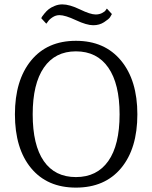

<svg xmlns="http://www.w3.org/2000/svg" viewBox="-20 -845 694 875"><path d="M467 -806 490 -781Q487 -775 481.5 -766.5Q476 -758 454.5 -744Q433 -730 405 -730Q375 -730 326 -753Q277 -776 251 -776Q234 -776 219 -766Q204 -756 198 -746L191 -737L168 -762Q169 -765 171.5 -769Q174 -773 183 -784Q192 -795 202 -803Q212 -811 229 -818Q246 -825 264 -825Q297 -825 344.5 -802Q392 -779 416 -779Q432 -779 445 -785.5Q458 -792 462 -799ZM525 -324Q525 -463 473.5 -537Q422 -611 326 -611Q231 -611 180 -537Q129 -463 129 -324Q129 -184 179.5 -111Q230 -38 326 -38Q422 -38 473.5 -111Q525 -184 525 -324ZM606 -324Q606 -168 532 -79Q458 10 326 10Q195 10 121.5 -79Q48 -168 48 -324Q48 -479 121.5 -569Q195 -659 326 -659Q457 -659 531.5 -569Q606 -479 606 -324Z"/></svg>

Font: Arsenal
Style: Regular
Weight: 400
Designer: Andrij Shevchenko
Foundry: Stairsfor.com
Version: Version 1.000